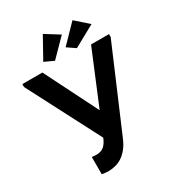

<svg xmlns="http://www.w3.org/2000/svg" viewBox="-213 -1019 1039 1147"><g transform="rotate(-30 306.5 -445.5)"><path d="M192.5 8Q215.8 8 239.9 2.5Q264 -3 286.6 -17.4Q309.3 -31.8 330.1 -57.1Q351 -82.5 367.5 -122.8L605.5 -680V-700H481.7L267.2 -183.3Q259.2 -163.5 250.2 -149.9Q241.2 -136.3 230.4 -128Q219.5 -119.8 206.6 -116.4Q193.8 -113 179 -113Q171 -113 163.7 -113.8Q156.5 -114.5 149.3 -115.8V3.5Q160.3 5.5 170.6 6.7Q181 8 192.5 8ZM285.5 -144.3 376.5 -240.8 146 -700H7.7V-680ZM458 -881 341.5 -761.2 397.5 -723 544.8 -804ZM263.5 -898.5 182.3 -752.7 246.5 -723 360 -838.5Z"/></g></svg>

Font: Tilda Sans VF
Style: Regular
Weight: 400
Designer: ParaType Ltd
Foundry: ParaType Ltd
Version: Version 1.010